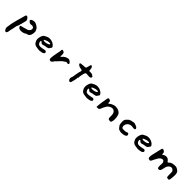

<svg xmlns="http://www.w3.org/2000/svg" viewBox="350 -1898 3518 3518"><g transform="rotate(45 2108.5 -139.0)"><path d="M489 -185Q491 -168 487.5 -144Q484 -120 476 -98.5Q468 -77 454 -65Q447 -60 438 -55Q432 -52 425.5 -50Q419 -48 414 -46Q406 -45 397.5 -42Q389 -39 384 -34Q380 -30 374 -26.5Q368 -23 363 -21Q335 -12 303.5 -9Q272 -6 246 -19Q231 -26 223 -43Q221 -44 219 -49Q215 -57 218 -64.5Q221 -72 228 -74Q240 -78 252.5 -80Q265 -82 278 -86Q296 -90 318 -98Q328 -102 336 -104Q344 -106 354 -108Q359 -109 364.5 -111.5Q370 -114 374 -116Q383 -122 392 -130Q401 -138 408 -148Q413 -156 414.5 -168Q416 -180 415 -190Q414 -195 412 -198.5Q410 -202 408 -206Q402 -216 389.5 -220.5Q377 -225 366 -226Q356 -226 344.5 -223Q333 -220 323 -221Q315 -223 302.5 -230Q290 -237 280.5 -247Q271 -257 271 -265Q272 -280 286.5 -289Q301 -298 320 -302Q339 -306 351 -306Q369 -306 385.5 -298.5Q402 -291 414 -285Q419 -282 424 -279Q429 -276 433 -271Q437 -267 441 -264.5Q445 -262 450 -258Q467 -246 471 -230Q476 -219 481.5 -208Q487 -197 489 -185ZM230 -200Q226 -178 219.5 -159Q213 -140 209 -116Q209 -112 207.5 -108Q206 -104 204 -100Q199 -93 199 -83Q198 -78 197 -73Q196 -68 195 -63Q192 -54 188.5 -44Q185 -34 180 -28Q174 -17 171 -5Q165 40 154.5 79Q144 118 138 163Q137 168 135 173.5Q133 179 129 184Q129 185 128.5 185.5Q128 186 128 188Q123 197 112.5 199.5Q102 202 93 196Q83 190 78 179.5Q73 169 66 156Q64 150 62 141.5Q60 133 61 126Q72 23 100 -76Q128 -175 153 -265Q155 -275 164 -279.5Q173 -284 183 -281Q193 -277 199.5 -270.5Q206 -264 213 -256Q223 -246 226 -235Q226 -233 228 -231Q230 -224 231 -216Q232 -208 230 -200Z M905 -219Q919 -198 903 -180Q902 -180 901.5 -179.5Q901 -179 900 -179Q892 -171 889 -161Q881 -145 865 -138.5Q849 -132 830 -130Q811 -128 794 -125Q783 -122 774 -118.5Q765 -115 755 -113Q731 -107 715 -123Q711 -127 707 -130.5Q703 -134 699 -138Q693 -143 686 -140.5Q679 -138 679 -130Q677 -111 687.5 -91.5Q698 -72 711 -64Q730 -55 755 -56Q780 -57 806 -63Q832 -69 853 -73Q861 -75 870.5 -72Q880 -69 885 -61Q886 -60 887.5 -58Q889 -56 889 -54Q894 -44 890.5 -34Q887 -24 878 -19Q878 -18 877 -18Q876 -18 875 -16Q871 -12 865 -9.5Q859 -7 854 -5Q837 -1 821.5 1.5Q806 4 786 6Q778 9 770 6Q745 2 718 -1Q691 -4 668.5 -14.5Q646 -25 633 -51Q632 -53 630.5 -55Q629 -57 628 -60Q612 -82 611 -115.5Q610 -149 620 -182Q630 -215 645 -234Q656 -247 670 -252.5Q684 -258 700 -268Q733 -287 773 -285.5Q813 -284 849 -266.5Q885 -249 905 -219ZM840 -221Q839 -224 836 -225.5Q833 -227 830 -228Q815 -228 794.5 -226.5Q774 -225 771 -223Q769 -221 763 -219Q750 -213 736.5 -209.5Q723 -206 713 -199Q706 -195 708.5 -187Q711 -179 719 -178Q745 -174 773 -179.5Q801 -185 823 -195Q832 -201 840 -209Q845 -216 840 -221Z M1342 -218Q1347 -208 1340.5 -199Q1334 -190 1324 -191Q1313 -193 1300.5 -195.5Q1288 -198 1280 -195Q1279 -194 1266.5 -184Q1254 -174 1244 -169Q1223 -158 1207.5 -140.5Q1192 -123 1176 -108Q1172 -103 1167.5 -98.5Q1163 -94 1159 -89Q1155 -82 1149 -77.5Q1143 -73 1137 -68Q1132 -64 1127.5 -58.5Q1123 -53 1120 -48Q1114 -37 1106.5 -28.5Q1099 -20 1091 -11Q1086 -4 1076.5 -2Q1067 0 1059 -3Q1053 -6 1046 -6Q1032 -9 1030.5 -35.5Q1029 -62 1035 -101.5Q1041 -141 1049.5 -183.5Q1058 -226 1065 -261Q1067 -272 1065 -281Q1063 -290 1069 -297Q1075 -304 1084 -303Q1102 -301 1115 -293Q1128 -285 1133.5 -264Q1139 -243 1134 -200Q1133 -193 1139.5 -190.5Q1146 -188 1150 -194Q1181 -233 1210 -247Q1239 -261 1264 -265Q1281 -269 1300 -259Q1314 -252 1325.5 -241.5Q1337 -231 1342 -218Z M1813 -335Q1815 -325 1809.5 -316Q1804 -307 1793 -304Q1774 -298 1749 -301.5Q1724 -305 1698 -305Q1688 -305 1679.5 -298.5Q1671 -292 1668 -283Q1661 -262 1654.5 -234.5Q1648 -207 1645 -182.5Q1642 -158 1643 -145Q1643 -139 1638 -139Q1633 -139 1633 -134Q1635 -109 1625.5 -75.5Q1616 -42 1609 -9Q1607 6 1594 14Q1583 22 1569 15Q1542 -4 1543 -45Q1543 -53 1548.5 -65.5Q1554 -78 1557 -89Q1559 -100 1562.5 -122.5Q1566 -145 1570.5 -172Q1575 -199 1580.5 -223Q1586 -247 1592 -260Q1593 -265 1593.5 -269Q1594 -273 1594 -278Q1592 -289 1582 -291Q1569 -293 1554.5 -296.5Q1540 -300 1527 -303Q1514 -304 1502 -315Q1497 -320 1490 -323.5Q1483 -327 1479 -334Q1472 -342 1477 -352Q1482 -362 1492 -363Q1515 -367 1539.5 -368Q1564 -369 1592 -371Q1602 -371 1610 -378Q1618 -385 1620 -395Q1626 -416 1630 -433Q1634 -450 1640 -466Q1644 -475 1652.5 -477Q1661 -479 1668 -474Q1682 -460 1688 -439Q1694 -418 1692 -395Q1691 -387 1696.5 -381Q1702 -375 1710 -375Q1736 -377 1760 -373.5Q1784 -370 1797 -353Q1799 -347 1805 -349Q1812 -349 1812 -343Q1812 -341 1812.5 -339Q1813 -337 1813 -335Z M2140 -219Q2154 -198 2138 -180Q2137 -180 2136.5 -179.5Q2136 -179 2135 -179Q2127 -171 2124 -161Q2116 -145 2100 -138.5Q2084 -132 2065 -130Q2046 -128 2029 -125Q2018 -122 2009 -118.5Q2000 -115 1990 -113Q1966 -107 1950 -123Q1946 -127 1942 -130.5Q1938 -134 1934 -138Q1928 -143 1921 -140.5Q1914 -138 1914 -130Q1912 -111 1922.5 -91.5Q1933 -72 1946 -64Q1965 -55 1990 -56Q2015 -57 2041 -63Q2067 -69 2088 -73Q2096 -75 2105.5 -72Q2115 -69 2120 -61Q2121 -60 2122.5 -58Q2124 -56 2124 -54Q2129 -44 2125.5 -34Q2122 -24 2113 -19Q2113 -18 2112 -18Q2111 -18 2110 -16Q2106 -12 2100 -9.5Q2094 -7 2089 -5Q2072 -1 2056.5 1.5Q2041 4 2021 6Q2013 9 2005 6Q1980 2 1953 -1Q1926 -4 1903.5 -14.5Q1881 -25 1868 -51Q1867 -53 1865.5 -55Q1864 -57 1863 -60Q1847 -82 1846 -115.5Q1845 -149 1855 -182Q1865 -215 1880 -234Q1891 -247 1905 -252.5Q1919 -258 1935 -268Q1968 -287 2008 -285.5Q2048 -284 2084 -266.5Q2120 -249 2140 -219ZM2075 -221Q2074 -224 2071 -225.5Q2068 -227 2065 -228Q2050 -228 2029.5 -226.5Q2009 -225 2006 -223Q2004 -221 1998 -219Q1985 -213 1971.5 -209.5Q1958 -206 1948 -199Q1941 -195 1943.5 -187Q1946 -179 1954 -178Q1980 -174 2008 -179.5Q2036 -185 2058 -195Q2067 -201 2075 -209Q2080 -216 2075 -221Z M2640 -180Q2655 -125 2654.5 -81Q2654 -37 2643.5 -13Q2633 11 2615 6Q2610 4 2598 3.5Q2586 3 2576 -3Q2566 -9 2564 -26Q2563 -38 2563 -46Q2563 -54 2563 -68Q2563 -82 2561 -109Q2559 -143 2539.5 -166Q2520 -189 2488 -192.5Q2456 -196 2415 -169Q2395 -155 2379.5 -131Q2364 -107 2353 -82.5Q2342 -58 2335 -40Q2329 -27 2321 -16Q2313 -5 2295 -6Q2284 -6 2269.5 -3.5Q2255 -1 2256 -14Q2260 -77 2270 -141.5Q2280 -206 2290 -255Q2292 -265 2299.5 -270Q2307 -275 2315 -274Q2338 -270 2350 -260Q2362 -250 2360 -211Q2359 -206 2364.5 -203.5Q2370 -201 2374 -205Q2402 -231 2445.5 -248Q2489 -265 2544 -254Q2575 -247 2597 -233.5Q2619 -220 2635 -191Q2639 -186 2640 -180Z M3049 -238Q3054 -228 3048.5 -219Q3043 -210 3033 -208Q3012 -205 2985 -210.5Q2958 -216 2934 -210Q2904 -204 2883 -183.5Q2862 -163 2854.5 -136Q2847 -109 2855 -84Q2863 -62 2886 -60Q2906 -59 2926.5 -59.5Q2947 -60 2964 -64Q2967 -65 2974.5 -68Q2982 -71 2989 -74Q2998 -78 3007.5 -74.5Q3017 -71 3021 -61Q3023 -59 3025 -51Q3033 -30 3014 -14Q2993 1 2965 5.5Q2937 10 2908 11Q2905 11 2901.5 10.5Q2898 10 2894 9Q2889 9 2888 8Q2878 4 2870 4Q2845 1 2826 -20.5Q2807 -42 2794 -64Q2791 -69 2789.5 -74.5Q2788 -80 2786 -86Q2784 -112 2781 -135.5Q2778 -159 2783 -181Q2788 -204 2803 -218Q2818 -232 2833 -248Q2840 -257 2849 -261Q2869 -272 2893 -277Q2917 -282 2939 -286Q2955 -291 2969 -285Q2995 -277 3017 -267.5Q3039 -258 3049 -238Z M3466 -219Q3480 -198 3464 -180Q3463 -180 3462.5 -179.5Q3462 -179 3461 -179Q3453 -171 3450 -161Q3442 -145 3426 -138.5Q3410 -132 3391 -130Q3372 -128 3355 -125Q3344 -122 3335 -118.5Q3326 -115 3316 -113Q3292 -107 3276 -123Q3272 -127 3268 -130.5Q3264 -134 3260 -138Q3254 -143 3247 -140.5Q3240 -138 3240 -130Q3238 -111 3248.5 -91.5Q3259 -72 3272 -64Q3291 -55 3316 -56Q3341 -57 3367 -63Q3393 -69 3414 -73Q3422 -75 3431.5 -72Q3441 -69 3446 -61Q3447 -60 3448.5 -58Q3450 -56 3450 -54Q3455 -44 3451.5 -34Q3448 -24 3439 -19Q3439 -18 3438 -18Q3437 -18 3436 -16Q3432 -12 3426 -9.5Q3420 -7 3415 -5Q3398 -1 3382.5 1.5Q3367 4 3347 6Q3339 9 3331 6Q3306 2 3279 -1Q3252 -4 3229.5 -14.5Q3207 -25 3194 -51Q3193 -53 3191.5 -55Q3190 -57 3189 -60Q3173 -82 3172 -115.5Q3171 -149 3181 -182Q3191 -215 3206 -234Q3217 -247 3231 -252.5Q3245 -258 3261 -268Q3294 -287 3334 -285.5Q3374 -284 3410 -266.5Q3446 -249 3466 -219ZM3401 -221Q3400 -224 3397 -225.5Q3394 -227 3391 -228Q3376 -228 3355.5 -226.5Q3335 -225 3332 -223Q3330 -221 3324 -219Q3311 -213 3297.5 -209.5Q3284 -206 3274 -199Q3267 -195 3269.5 -187Q3272 -179 3280 -178Q3306 -174 3334 -179.5Q3362 -185 3384 -195Q3393 -201 3401 -209Q3406 -216 3401 -221Z M4157 -164Q4159 -154 4158 -126Q4157 -98 4154 -67Q4151 -36 4147 -16Q4146 -11 4143 -7Q4140 -3 4136 0Q4129 6 4118 4Q4088 2 4081 -11V-14Q4078 -22 4077.5 -43.5Q4077 -65 4077 -90.5Q4077 -116 4075.5 -136.5Q4074 -157 4068 -161Q4060 -169 4045 -182Q4030 -195 4007 -191Q3987 -189 3968 -172.5Q3949 -156 3938 -133Q3931 -119 3927.5 -100.5Q3924 -82 3920 -61Q3916 -42 3909 -25Q3902 -8 3885 -3Q3874 0 3866.5 1Q3859 2 3851 -5Q3840 -16 3838 -35.5Q3836 -55 3838 -77.5Q3840 -100 3840.5 -121.5Q3841 -143 3833 -156Q3823 -178 3806.5 -181Q3790 -184 3774.5 -178Q3759 -172 3750 -164Q3729 -147 3720 -127.5Q3711 -108 3696 -85Q3690 -76 3682 -58Q3674 -40 3665.5 -24Q3657 -8 3647 -4Q3639 0 3626 -3Q3613 -6 3605 -10Q3594 -18 3592 -36Q3590 -54 3593 -76.5Q3596 -99 3601.5 -120Q3607 -141 3610 -155Q3618 -190 3626.5 -228.5Q3635 -267 3645 -303Q3647 -312 3655.5 -317Q3664 -322 3672 -319Q3692 -315 3707.5 -299.5Q3723 -284 3722 -249Q3722 -243 3727.5 -240Q3733 -237 3737 -241Q3767 -267 3804.5 -267Q3842 -267 3863 -244Q3872 -237 3877.5 -229.5Q3883 -222 3887 -216Q3890 -210 3897.5 -209Q3905 -208 3910 -214Q3937 -246 3978 -254.5Q4019 -263 4055 -261Q4060 -260 4063.5 -259.5Q4067 -259 4071 -258Q4109 -244 4130.5 -222.5Q4152 -201 4157 -164Z"/></g></svg>

Font: Slackside One
Style: Regular
Weight: 400
Version: Version 1.000